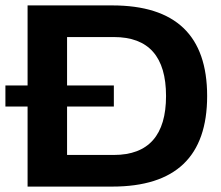

<svg xmlns="http://www.w3.org/2000/svg" viewBox="-44 -690 817 710"><path d="M371 -670H58V-374H-24V-296H58V0H371C605 0 722 -111 722 -335C722 -559 605 -670 371 -670ZM204 -117V-296H377V-374H204V-553H377C506 -553 570 -480 570 -335C570 -191 506 -117 377 -117Z"/></svg>

Font: LT Wave Bold
Style: Regular
Weight: 700
Designer: Daniel Lyons
Version: Version 2.5 (Glyphs App)